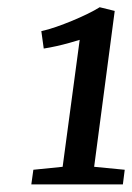

<svg xmlns="http://www.w3.org/2000/svg" viewBox="-20 -920 356 518"><path d="M70 -462 149 -470 195 -812.5Q183.5 -809 166.8 -804.2Q150 -799.5 132 -795.5Q114 -791.5 98 -789L91.5 -836Q110 -840 131.5 -847.5Q153 -855 174.8 -864Q196.5 -873 216 -882.5Q235.5 -892 249 -900.5L289.5 -890.5L234 -470L316.5 -462L311.5 -422.5H64.5Z"/></svg>

Font: Merriweather 24pt Medium
Style: Italic
Weight: 500
Italic angle: -7.8°
Version: Version 2.101